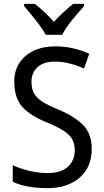

<svg xmlns="http://www.w3.org/2000/svg" viewBox="-20 -964 539 994"><path d="M455 -193Q455 -99 392.5 -44.5Q330 10 225 10Q171 10 125 1.5Q79 -7 46 -23V-109Q81 -92 129.5 -80Q178 -68 226 -68Q295 -68 331 -100.5Q367 -133 367 -185Q367 -220 353.5 -244Q340 -268 308 -288Q276 -308 221 -331Q139 -364 96.5 -410Q54 -456 54 -540Q53 -596 80 -637.5Q107 -679 155 -701.5Q203 -724 265 -724Q317 -724 362 -713Q407 -702 442 -686L415 -609Q380 -625 342 -635Q304 -645 264 -645Q205 -645 174 -616Q143 -587 143 -541Q143 -504 156 -480.5Q169 -457 199.5 -437.5Q230 -418 282 -397Q367 -361 411 -316Q455 -271 455 -193ZM217 -784Q205 -806 185.5 -832.5Q166 -859 144.5 -885Q123 -911 105 -932V-944H160Q183 -927 209 -902.5Q235 -878 259 -851Q285 -879 309 -901Q333 -923 359 -944H415V-932Q398 -913 375.5 -887Q353 -861 333 -834Q313 -807 302 -784Z"/></svg>

Font: Noto Sans Khmer SemiCondensed
Style: Regular
Weight: 400
Width: 4
Designer: Danh Hong and the Monotype Design Team
Foundry: Monotype Imaging Inc.
Version: Version 2.004; ttfautohint (v1.8.4.7-5d5b)